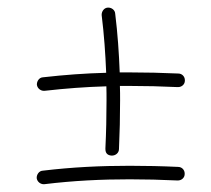

<svg xmlns="http://www.w3.org/2000/svg" viewBox="-20 -533 546 498"><path d="M75.2 -70.8C76.7 -61 85.4 -55.2 93.3 -55.2H94.7C170.9 -64.5 243.7 -67.9 316.4 -67.9C356.9 -67.9 397.9 -66.9 439.9 -64.9H441.4C450.7 -64.9 459 -71.8 459 -81.5V-83C459 -92.3 451.7 -100.1 441.9 -100.1C399.9 -102.1 357.9 -103 316.4 -103C241.7 -103 168.5 -99.6 90.8 -90.3C81.1 -89.8 75.2 -80.1 75.2 -72.3V-70.8ZM75.7 -313C77.1 -303.2 85.9 -297.4 93.8 -297.4H95.2C150.4 -303.7 203.1 -307.6 255.9 -309.1C256.3 -296.9 256.3 -284.7 256.3 -272C256.3 -231.4 255.4 -190.4 253.4 -148.4V-146.5C253.4 -135.7 258.8 -129.9 270 -129.4C280.3 -129.4 288.6 -136.7 288.6 -146.5C290.5 -188.5 291.5 -230.5 291.5 -272C291.5 -285.2 291.5 -297.9 291 -310.1H316.9C357.4 -310.1 398.4 -309.1 440.4 -307.1H441.9C451.2 -307.1 459.5 -314 459.5 -323.7V-325.2C459.5 -334.5 452.1 -342.3 442.4 -342.3C400.4 -344.2 358.4 -345.2 316.9 -345.2H290.5C288.6 -395.5 285.2 -445.3 278.8 -497.6C278.3 -507.3 269 -513.2 261.7 -513.2H259.3C249.5 -512.7 243.7 -502.9 243.7 -495.1V-493.7C250 -442.9 253.4 -393.6 255.4 -344.2C201.2 -342.8 147.5 -338.9 91.3 -332.5C81.5 -332 75.7 -322.3 75.7 -314.5V-313Z"/></svg>

Font: Mikhak ExtraLight
Style: Regular
Weight: 200
Designer: Amin Abedi
Version: Version 3.2